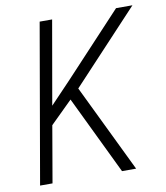

<svg xmlns="http://www.w3.org/2000/svg" viewBox="-81 -778 729 845"><g transform="rotate(-10 284.0 -355.5)"><path d="M227.5 -349.6 128.9 -252.4 85.4 0H29.8L153.3 -710.9H209L143.6 -336.9L235.8 -433.6L494.6 -710.9H567.9L269.5 -391.6L459 0H396Z"/></g></svg>

Font: MAUL Condensed Light Italic
Style: Light Italic
Weight: 300
Italic angle: -12°
Designer: MAUL
Version: Version 1.0; 2020; ttfautohint (v1.8.3)